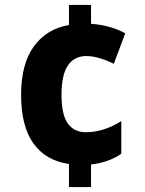

<svg xmlns="http://www.w3.org/2000/svg" viewBox="-20 -744 586 774"><path d="M347 -648Q422 -643 485 -610L439 -487Q410 -501 382 -509.5Q354 -518 327 -518Q280 -518 254 -480.5Q228 -443 228 -362Q228 -281 253.5 -246Q279 -211 326 -211Q363 -211 400 -223Q437 -235 469 -256V-124Q444 -107 413.5 -96Q383 -85 347 -81V10H258V-83Q165 -96 115 -165.5Q65 -235 65 -361Q65 -486 116.5 -557Q168 -628 258 -643V-724H347Z"/></svg>

Font: Noto Sans Hebrew SemiCondensed ExtraBold
Style: Regular
Weight: 800
Width: 4
Designer: Monotype Design Team
Foundry: Monotype Imaging Inc.
Version: Version 2.004; ttfautohint (v1.8.4.7-5d5b)